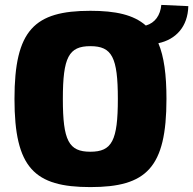

<svg xmlns="http://www.w3.org/2000/svg" viewBox="-20 -748 787 782"><path d="M747 -723 637 -728C633 -686 612 -655 574 -644C524 -688 451 -704 348 -704C120 -704 39 -626 39 -345C39 -64 120 14 348 14C576 14 658 -64 658 -345C658 -444 648 -518 625 -572C696 -587 745 -639 747 -723ZM348 -130C260 -130 236 -175 236 -345C236 -515 260 -560 348 -560C436 -560 460 -515 460 -345C460 -175 436 -130 348 -130Z"/></svg>

Font: Exo 2 Extra Bold
Style: Regular
Weight: 800
Designer: Natanael Gama
Version: Version 1.001;PS 001.001;hotconv 1.0.88;makeotf.lib2.5.64775